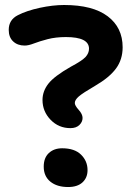

<svg xmlns="http://www.w3.org/2000/svg" viewBox="-20 -752 541 772"><path d="M263.2 -236.8Q215.8 -236.8 183.3 -270.5Q150.9 -304.2 150.9 -350.1Q150.9 -384.8 174.1 -415Q197.3 -445.3 265.1 -483.9Q310.1 -507.8 324 -522.9Q337.9 -538.1 337.9 -556.2Q337.9 -603 245.1 -603Q204.1 -603 171.4 -594.5Q138.7 -585.9 116.7 -577.4Q94.7 -568.8 79.1 -568.8Q50.8 -568.8 33 -585.4Q15.1 -602.1 15.1 -631.8Q15.1 -672.4 51.8 -690.9Q86.9 -709 139.6 -720.5Q192.4 -731.9 237.8 -731.9Q353 -731.9 413.1 -686.5Q473.1 -641.1 473.1 -562Q473.1 -512.7 446.5 -476.6Q419.9 -440.4 362.8 -407.2Q312.5 -377.9 296.6 -364Q280.8 -350.1 280.8 -337.9Q280.8 -327.6 296.4 -310.3Q312 -293 312 -277.8Q312 -261.7 299.1 -249.3Q286.1 -236.8 263.2 -236.8ZM253.9 0Q209 0 182.4 -21.7Q155.8 -43.5 155.8 -82Q155.8 -117.2 176.3 -136.5Q196.8 -155.8 230 -155.8Q279.8 -155.8 305.9 -130.1Q332 -104.5 332 -67.9Q332 -37.6 311.8 -18.8Q291.5 0 253.9 0Z"/></svg>

Font: Shantell Sans Bouncy
Style: Regular
Weight: 600
Designer: Stephen Nixon, Anya Danilova, Shantell Martin
Foundry: Arrow Type
Version: Version 1.006;[9816181b4]